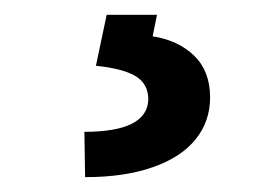

<svg xmlns="http://www.w3.org/2000/svg" viewBox="-20 -23 356 261"><path d="M193.4 -2.9 187.5 26.4Q222.2 31.7 243.9 52.7Q265.6 73.7 265.6 109.4Q265.6 142.1 245.8 166.5Q226.1 190.9 187.7 204.3Q149.4 217.8 95.7 217.8L94.7 156.2Q180.2 156.2 181.6 112.3Q181.6 91.3 164.8 80.8Q147.9 70.3 110.4 66.4L125 -2.9Z"/></svg>

Font: Pretendard SemiBold
Style: Regular
Weight: 600
Designer: Base glyphs from Inter by Rasmus Andersson; Hangeul glyphs from Noto Sans CJK(Source Han Sans) by Jang Soo-young and Kan
Foundry: Kil Hyung-jin
Version: Version 1.309